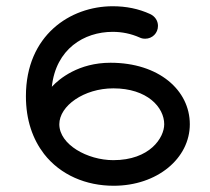

<svg xmlns="http://www.w3.org/2000/svg" viewBox="-20 -576 674 615"><path d="M506 -178C506 -135 460 -63 343 -63C260 -63 170 -113 170 -178C170 -237 249 -293 343 -293C452 -293 506 -232 506 -178ZM588 -178C588 -287 489 -375 334 -375C232 -375 170 -324 146 -298C159 -419 249 -474 341 -474C371 -474 400 -468 427 -456C433 -453 439 -452 445 -452C468 -452 486 -470 486 -493C486 -510 476 -524 461 -531C424 -548 384 -556 341 -556C205 -556 63 -463 63 -268C63 -191 85 -130 121 -83C174 -15 256 19 344 19C484 19 588 -69 588 -178Z"/></svg>

Font: Fabada
Style: Regular
Weight: 400
Designer: deFharo
Foundry: deFharo.com
Version: Version 4.000 2011 initial release